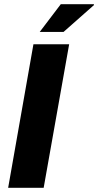

<svg xmlns="http://www.w3.org/2000/svg" viewBox="-20 -899 470 919"><path d="M19 0 140 -687H311L189 0ZM170 -746 271 -879H429L430 -875L284 -746Z"/></svg>

Font: Archivo SemiCondensed ExtraBold
Style: Italic
Weight: 800
Width: 4
Italic angle: -10°
Designer: Hector Gatti
Foundry: Omnibus-Type
Version: Version 2.001